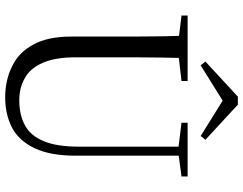

<svg xmlns="http://www.w3.org/2000/svg" viewBox="-116 -782 915 722"><g transform="rotate(90 341.0 -421.5)"><path d="M347 16Q411 16 461 -10Q510 -36 538 -95Q566 -154 566 -251V-670H532V-262Q532 -177 511 -128Q490 -78 451 -58Q412 -37 358 -37Q310 -37 274 -58Q237 -78 217 -125Q196 -171 196 -250V-360V-468Q196 -523 197 -575Q198 -627 199 -670H114Q116 -627 117 -575Q118 -522 118 -467V-360V-233Q118 -144 148 -90Q177 -35 230 -10Q282 16 347 16ZM39 -647 146 -634H173L285 -647V-670H39ZM442 -647 540 -635H554L644 -647V-670H442ZM374 -859H344L212 -737L226 -719L385 -818H333L492 -719L506 -737Z"/></g></svg>

Font: Source Serif 4 48pt
Style: Regular
Weight: 400
Designer: Frank Grie√ühammer
Foundry: Adobe Systems Incorporated
Version: Version 4.004;hotconv 1.0.116;makeotfexe 2.5.65601